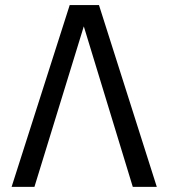

<svg xmlns="http://www.w3.org/2000/svg" viewBox="-20 -726 655 746"><path d="M250.8 -706.2H364.6L589.2 0H495.9L305.6 -623.6L113.8 0H25.1Z"/></svg>

Font: Fira Code
Style: Regular
Weight: 400
Designer: Carrois Corporate, Edenspiekermann AG, Nikita Prokopov
Foundry: Carrois Corporate, Edenspiekermann AG, Nikita Prokopov
Version: Version 5.002